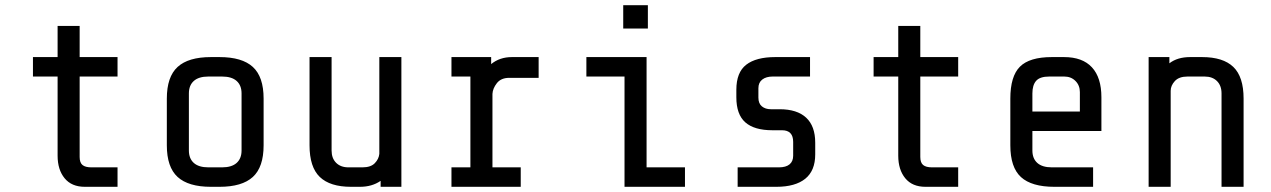

<svg xmlns="http://www.w3.org/2000/svg" viewBox="-20 -720 4900 740"><path d="M202 -120V-425H107V-500H202V-620H287V-500H433V-425H287V-115Q287 -93 298 -84Q309 -75 332 -75H433V0H307Q256 0 229 -33Q202 -66 202 -120Z M826 0H793Q706 0 664.5 -38Q623 -76 623 -160V-340Q623 -424 664.5 -462Q706 -500 793 -500H826Q913 -500 954.5 -462Q996 -424 996 -340V-160Q996 -76 954.5 -38Q913 0 826 0ZM836 -425H783Q746 -425 727 -408Q708 -391 708 -360V-140Q708 -109 727 -92Q746 -75 783 -75H836Q873 -75 892 -92Q911 -109 911 -140V-360Q911 -391 892 -408Q873 -425 836 -425Z M1367 0H1333Q1252 0 1212.5 -38Q1173 -76 1173 -160V-500H1258V-140Q1258 -110 1275.5 -92.5Q1293 -75 1323 -75H1377Q1409 -75 1424.5 -91Q1440 -107 1442 -127V-500H1527V0H1447V-23Q1414 0 1367 0Z M1793 -75V-425H1720V-500H1873V-473Q1906 -500 1953 -500H2056V-420H1943Q1911 -420 1895 -399.5Q1879 -379 1878 -358V-75H1987V0H1720V-75Z M2477 -700V-610H2382V-700ZM2240 -425V-500H2472V-75H2620V0H2387V-425Z M2972 0H2823V-75H2982Q3009 -75 3023 -86.5Q3037 -98 3037 -120V-173Q3037 -218 2994 -218H2957Q2887 -218 2852.5 -248.5Q2818 -279 2818 -345V-374Q2818 -441 2856 -470.5Q2894 -500 2968 -500H3102V-425H2958Q2933 -425 2918 -413.5Q2903 -402 2903 -380V-344Q2903 -321 2916.5 -310Q2930 -299 2951 -299H2985Q3052 -299 3087 -266.5Q3122 -234 3122 -170V-125Q3122 -62 3083.5 -31Q3045 0 2972 0Z M3442 -120V-425H3347V-500H3442V-620H3527V-500H3673V-425H3527V-115Q3527 -93 3538 -84Q3549 -75 3572 -75H3673V0H3547Q3496 0 3469 -33Q3442 -66 3442 -120Z M3874 -160V-340Q3874 -426 3911 -463Q3948 -500 4034 -500H4081Q4152 -500 4188.5 -460.5Q4225 -421 4225 -345V-215H3959V-140Q3959 -109 3978 -92Q3997 -75 4034 -75H4193V0H4044Q3956 0 3915 -37.5Q3874 -75 3874 -160ZM4142 -365Q4142 -391 4125 -408Q4108 -425 4082 -425H4024Q3988 -425 3973.5 -408.5Q3959 -392 3959 -360V-290H4142Z M4487 -500V-476Q4518 -500 4567 -500H4613Q4694 -500 4733.5 -462Q4773 -424 4773 -340V0H4688V-360Q4688 -390 4670.5 -407.5Q4653 -425 4623 -425H4557Q4524 -425 4508 -407.5Q4492 -390 4492 -370V0H4407V-500Z"/></svg>

Font: Share Tech Mono
Style: Regular
Weight: 400
Designer: Ralph Oliver du Carrois
Foundry: Ralph Oliver du Carrois
Version: Version 1.003